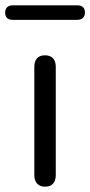

<svg xmlns="http://www.w3.org/2000/svg" viewBox="-54 -700 341 725"><path d="M115.9 4.9Q96.5 4.9 86 -6.8Q75.6 -18.4 75.6 -38.7V-447.6Q75.6 -469 86 -480.1Q96.5 -491.2 115.9 -491.2Q135.3 -491.2 145.9 -480.1Q156.6 -469 156.6 -447.6V-38.7Q156.6 -18.4 146.4 -6.8Q136.3 4.9 115.9 4.9ZM-5 -625Q-34.5 -625 -34.5 -652.5Q-34.5 -665.7 -26.9 -672.8Q-19.2 -679.9 -5 -679.9H237.2Q266.7 -679.9 266.7 -652.5Q266.7 -639.7 259.1 -632.4Q251.4 -625 237.2 -625Z"/></svg>

Font: Nunito ExtraLight
Style: Regular
Weight: 200
Designer: Vernon Adams
Foundry: Vernon Adams
Version: Version 3.602